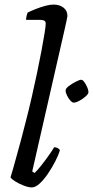

<svg xmlns="http://www.w3.org/2000/svg" viewBox="-20 -820 407 840"><path d="M119 0Q105 0 84 -8Q63 -16 46.5 -26.5Q30 -37 26 -44Q30 -56 37 -81Q44 -106 53.5 -140.5Q63 -175 73.5 -213.5Q84 -252 93 -289Q106 -339 118.5 -393.5Q131 -448 142 -500.5Q153 -553 161.5 -598Q170 -643 175 -674.5Q180 -706 180 -716Q180 -726 174 -729.5Q168 -733 157 -733H94Q94 -741 96.5 -751Q99 -761 101 -765Q117 -773 137.5 -781Q158 -789 178.5 -794.5Q199 -800 214 -800Q241 -800 258 -786.5Q275 -773 275 -750Q275 -748 271 -728.5Q267 -709 262 -688L121 -70L131 -63Q142 -73 158 -93Q174 -113 190.5 -136Q207 -159 217 -176Q225 -176 232.5 -172Q240 -168 242 -163Q236 -142 222 -114.5Q208 -87 190 -60.5Q172 -34 153.5 -17Q135 0 119 0ZM302 -371Q296 -371 287.5 -380.5Q279 -390 273 -402.5Q267 -415 267 -424Q267 -433 281 -443.5Q295 -454 311.5 -462.5Q328 -471 335 -471Q342 -471 349 -461Q356 -451 361.5 -438.5Q367 -426 367 -417Q367 -409 354.5 -398Q342 -387 327 -379Q312 -371 302 -371Z"/></svg>

Font: Texturina 12pt
Style: Italic
Weight: 400
Italic angle: -11°
Designer: Guillermo Torres Carreño
Foundry: Omnibus-Type
Version: Version 1.002